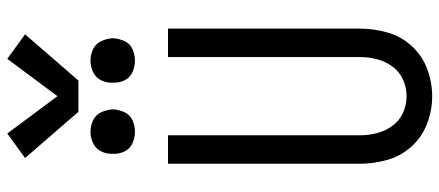

<svg xmlns="http://www.w3.org/2000/svg" viewBox="-368 -860 1235 540"><g transform="rotate(-90 250.0 -589.5)"><path d="M150 -828Q133 -828 117.5 -835Q102 -842 94.5 -857.5Q87 -873 88 -890Q87 -907 94.5 -922.5Q102 -938 117.5 -945.5Q133 -953 150 -953Q167 -953 182.5 -945.5Q198 -938 205 -922.5Q212 -907 213 -890Q212 -873 205 -857.5Q198 -842 182.5 -835Q167 -828 150 -828ZM350 -828Q333 -828 317.5 -835Q302 -842 294.5 -857.5Q287 -873 288 -890Q287 -907 294.5 -922.5Q302 -938 317.5 -945.5Q333 -953 350 -953Q367 -953 382.5 -945.5Q398 -938 405 -922.5Q412 -907 413 -890Q412 -873 405 -857.5Q398 -842 382.5 -835Q367 -828 350 -828ZM250 8Q211 8 173.5 -6Q136 -20 109 -49.5Q82 -79 71 -117.5Q60 -156 60 -195V-735H140V-195Q140 -171 146 -147.5Q152 -124 166.5 -104Q181 -84 203.5 -74Q226 -64 250 -64Q274 -64 296.5 -74Q319 -84 333.5 -104Q348 -124 354 -147.5Q360 -171 360 -195V-735H440V-195Q440 -156 429 -117.5Q418 -79 391 -49.5Q364 -20 326.5 -6Q289 8 250 8ZM206 -987 76 -1137 145 -1187 250 -1046 355 -1187 424 -1137 294 -987Z"/></g></svg>

Font: Iosevka SS01
Style: Regular
Weight: 400
Monospace: yes
Designer: Belleve Invis
Foundry: Belleve Invis
Version: 2.3.3; ttfautohint (v1.8.3)